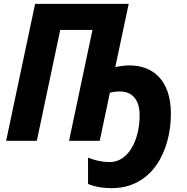

<svg xmlns="http://www.w3.org/2000/svg" viewBox="-20 -734 976 1001"><path d="M562 247C776 247 871 50 871 -141C871 -318 775 -393 655 -393C631 -393 604 -389 581 -384L651 -714H163L12 0H172L294 -578H462L340 0H500L553 -251C565 -254 583 -257 605 -257C666 -257 708 -218 708 -133C708 -5 650 111 552 111C516 111 476 103 439 88V225C478 241 519 247 562 247Z"/></svg>

Font: Noto Sans SemiCondensed ExtraBold
Style: Italic
Weight: 800
Width: 4
Italic angle: -12°
Designer: Monotype Design Team
Foundry: Monotype Imaging Inc.
Version: Version 2.013